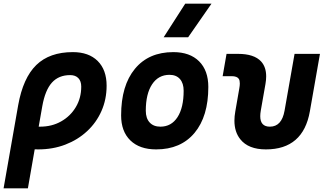

<svg xmlns="http://www.w3.org/2000/svg" viewBox="-31 -815 1809 1060"><path d="M371.1 -527.3Q459 -527.3 508.3 -478.3Q557.6 -429.2 557.6 -341.8Q557.6 -266.6 529.3 -202.4Q501 -138.2 449.7 -90.6Q398.4 -43 329.6 -16.6Q260.7 9.8 179.7 9.8Q170.4 9.8 160.6 9.3L123 224.6H-11.2L69.3 -233.9Q96.2 -384.8 169.4 -456.1Q242.7 -527.3 371.1 -527.3ZM202.6 -229.5 182.6 -115.7Q186.5 -115.7 190.4 -115.7Q255.4 -115.7 306.6 -144.8Q357.9 -173.8 387.7 -223.9Q417.5 -273.9 417.5 -336.9Q417.5 -367.2 401.4 -383.8Q385.3 -400.4 356.4 -400.4Q293 -400.4 255.6 -358.9Q218.3 -317.4 202.6 -229.5Z M831.1 9.8Q739.7 9.8 688.7 -39.8Q637.7 -89.4 637.7 -177.7Q637.7 -342.8 713.9 -435.1Q790 -527.3 925.8 -527.3Q1017.1 -527.3 1068.1 -476.6Q1119.1 -425.8 1119.1 -335Q1119.1 -172.4 1043 -81.3Q966.8 9.8 831.1 9.8ZM854.5 -115.7Q915 -115.7 949 -168.2Q982.9 -220.7 982.9 -314Q982.9 -355.5 962.4 -378.7Q941.9 -401.9 904.8 -401.9Q843.3 -401.9 808.6 -349.4Q773.9 -296.9 773.9 -203.6Q773.9 -162.1 795.2 -138.9Q816.4 -115.7 854.5 -115.7ZM872.6 -609.4 991.7 -794.9H1136.7L1007.8 -609.4Z M1437 9.8Q1340.3 9.8 1295.9 -45.9Q1263.2 -86.4 1263.2 -148.9Q1263.2 -172.9 1268.1 -200.2L1290 -326.2Q1293 -342.3 1293 -354Q1293 -370.6 1287.6 -379.4Q1277.8 -394.5 1247.6 -394.5H1198.2L1219.7 -517.6H1283.2Q1372.1 -517.6 1410.6 -475.6Q1438.5 -444.8 1438.5 -393.6Q1438.5 -374 1434.6 -351.6L1408.7 -204.1Q1405.8 -187 1405.8 -173.3Q1405.8 -115.7 1459 -115.7Q1524.4 -115.7 1540 -204.1L1595.2 -517.6H1735.4L1679.7 -200.2Q1642.6 9.8 1437 9.8Z"/></svg>

Font: CaskaydiaCove NFP
Style: Bold Italic
Weight: 700
Italic angle: -10°
Designer: Aaron Bell
Foundry: Saja Typeworks
Version: Version 2111.001; VTT 6.35;Nerd Fonts 3.1.1